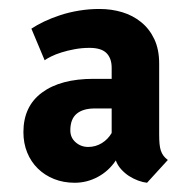

<svg xmlns="http://www.w3.org/2000/svg" viewBox="-20 -741 431 424"><path d="M174.8 -416.5Q190.9 -416.5 204.6 -424.8Q218.3 -433.1 226.6 -447.3V-501.5H189.5Q163.1 -501.5 149.2 -489.7Q135.3 -478 135.3 -453.1Q135.3 -437 147 -426.8Q158.7 -416.5 174.8 -416.5ZM350.6 -387.7 304.7 -337.4Q295.4 -338.4 284.9 -342.3Q274.4 -346.2 264.6 -352.5Q254.9 -358.9 247.1 -367.7Q239.3 -376.5 235.8 -386.7Q220.2 -363.3 196 -350.3Q171.9 -337.4 145 -337.4Q120.1 -337.4 99.4 -345.7Q78.6 -354 63.5 -368.9Q48.3 -383.8 40 -404.3Q31.7 -424.8 31.7 -449.2Q31.7 -506.3 72.8 -536.6Q113.8 -566.9 186.5 -566.9H226.6V-591.3Q226.6 -612.3 215.1 -623.8Q203.6 -635.3 177.7 -635.3Q160.6 -635.3 144.8 -632.3Q128.9 -629.4 115.7 -625.2Q102.5 -621.1 92.8 -616.2Q83 -611.3 78.6 -607.9L49.3 -677.7Q61 -685.5 77.4 -693.4Q93.8 -701.2 113 -707.5Q132.3 -713.9 154.3 -717.5Q176.3 -721.2 199.7 -721.2Q226.1 -721.2 249.8 -714.1Q273.4 -707 291.7 -692.1Q310.1 -677.2 320.8 -654.5Q331.5 -631.8 331.5 -600.6V-444.3Q331.5 -432.1 332.3 -423.6Q333 -415 335.2 -408.4Q337.4 -401.9 341.1 -397Q344.7 -392.1 350.6 -387.7Z"/></svg>

Font: Ufes Sans
Style: Bold
Weight: 700
Designer: Ricardo Esteves & Filipe Motta
Foundry: ProDesignUfes - Ricardo Esteves, Filipe Motta (This is a derivative work, based on Roboto family, by Christian Robertson
Version: Version 2.0